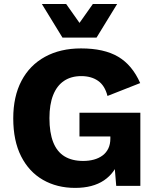

<svg xmlns="http://www.w3.org/2000/svg" viewBox="-20 -906 763 936"><path d="M346.4 10Q257.8 10 189.6 -29.1Q121.4 -68.2 83 -143.9Q44.6 -219.6 44.6 -328.8Q44.6 -435.6 84.7 -511.9Q124.8 -588.2 199.4 -629.1Q274 -670 375 -670Q487.4 -670 556.1 -629.4Q624.8 -588.8 663.4 -501L504 -438.2Q491 -489.2 457.9 -512.1Q424.8 -535 376.2 -535Q326.6 -535 291.9 -511.6Q257.2 -488.2 239.1 -442.5Q221 -396.8 221 -330Q221 -259.6 239.3 -213Q257.6 -166.4 294.3 -143.9Q331 -121.4 385.4 -121.4Q413.8 -121.4 437.9 -128Q462 -134.6 480.1 -148.1Q498.2 -161.6 508.1 -182.2Q518 -202.8 518 -230.8V-240.6H367.4V-356.4H664.2V0H546.6L533.6 -155.4L562 -130.8Q541.4 -63.4 486.9 -26.7Q432.4 10 346.4 10ZM551 -886.4 450.6 -722.6H284.6L184.2 -886.4H302.6L367.6 -794.4L432.6 -886.4Z"/></svg>

Font: Work Sans
Style: Regular
Weight: 400
Designer: Wei Huang
Foundry: Wei Huang
Version: Version 2.006; ttfautohint (v1.8.1.43-b0c9)